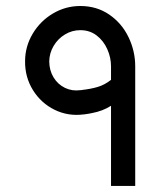

<svg xmlns="http://www.w3.org/2000/svg" viewBox="-20 -614 534 634"><path d="M346.6 -350.3Q325.3 -333.6 302.9 -327Q280.5 -320.3 251.5 -317Q250.4 -316.5 249.2 -316.5Q246.6 -316.1 245.4 -316.3Q218.1 -312.5 194.5 -323.9Q170.9 -335.3 156.8 -358.5Q142.8 -381.7 142.6 -411.3Q143 -438.6 157.1 -462.4Q171.2 -486.2 194.6 -500.3Q218 -514.4 245.1 -514.4Q276.3 -514.4 299.1 -496.9Q321.9 -479.4 334.2 -451.8Q346.6 -424.1 346.6 -395ZM346.6 0H426.5V-395Q426.5 -445.4 404.4 -491.3Q382.3 -537.2 341 -565.7Q299.6 -594.2 245.1 -594.2Q196.7 -594.2 154.8 -569.4Q112.9 -544.6 87.8 -502.4Q62.8 -460.2 62.8 -411.7Q62.3 -359.1 88.9 -316.3Q115.6 -273.5 160.2 -251.5Q204.8 -229.6 256.2 -236.2Q256.9 -236.6 258.9 -236.4Q272.7 -238.2 283.3 -240.5Q319.6 -247.3 346.6 -264.7Z"/></svg>

Font: Arad-VF Thin Dots1
Style: Regular
Weight: 100
Designer: Mohammad Darvishi
Version: Version 1.000;August 30, 2024;FontCreator 15.0.0.2992 64-bit